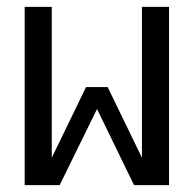

<svg xmlns="http://www.w3.org/2000/svg" viewBox="-20 -540 565 560"><path d="M52 0V-520H131V-80L231 -286H294L394 -80V-520H473V0H371L263 -222L154 0Z"/></svg>

Font: Iosevka Pride
Style: Regular
Weight: 400
Monospace: yes
Designer: Belleve Invis
Foundry: Belleve Invis
Version: Version 30.3.1; ttfautohint (v1.8.4)